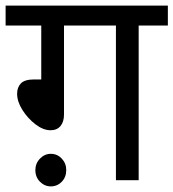

<svg xmlns="http://www.w3.org/2000/svg" viewBox="-20 -642 618 684"><path d="M208 -551V-234Q208 -208 195.5 -193Q183 -178 160 -178Q134 -178 106.5 -199Q79 -220 60 -250Q41 -280 41 -308Q41 -331 54.5 -345Q68 -359 102 -359H127V-551H0V-622H578V-551H474V0H393V-551ZM106 -36Q106 -60 122.5 -77Q139 -94 161 -94Q184 -94 200 -77Q216 -60 216 -36Q216 -11 200 5.5Q184 22 161 22Q139 22 122.5 5.5Q106 -11 106 -36Z"/></svg>

Font: Noto Sans Living
Style: Regular
Weight: 400
Designer: Monotype Design Team
Foundry: Monotype Imaging Inc.
Version: Version 2.013; ttfautohint (v1.8.4.7-5d5b)